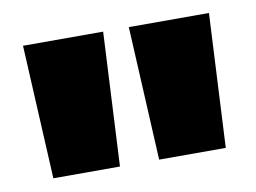

<svg xmlns="http://www.w3.org/2000/svg" viewBox="-45 -802 560 420"><g transform="rotate(-10 234.5 -591.5)"><path d="M206 -740 191 -443H43L28 -740ZM441 -740 426 -443H278L263 -740Z"/></g></svg>

Font: Pathway Extreme Condensed ExtraBold
Style: Regular
Weight: 800
Width: 3
Version: Version 1.001;gftools[0.9.26]